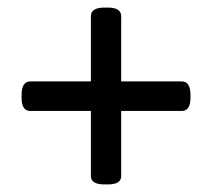

<svg xmlns="http://www.w3.org/2000/svg" viewBox="-20 -486 560 507"><path d="M256 1Q220 1 220 -21V-193H60Q37 -193 37 -228V-235Q37 -271 60 -271H220V-443Q220 -466 256 -466H265Q300 -466 300 -443V-271H460Q483 -271 483 -235V-228Q483 -193 460 -193H300V-21Q300 1 265 1Z"/></svg>

Font: Asap Condensed Medium
Style: Regular
Weight: 500
Width: 3
Designer: Pablo Cosgaya
Foundry: Omnibus-Type
Version: Version 3.001; ttfautohint (v1.8.4.7-5d5b)